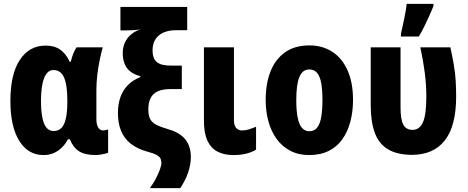

<svg xmlns="http://www.w3.org/2000/svg" viewBox="-20 -796 2434 998"><path d="M259 -115Q284 -115 299.5 -131Q315 -147 322.5 -181Q330 -215 330 -267V-273Q330 -354 313 -393Q296 -432 258 -432Q226 -432 209.5 -390.5Q193 -349 193 -271Q193 -193 209 -154Q225 -115 259 -115ZM206 10Q126 10 80 -64Q34 -138 34 -272Q34 -410 83 -484.5Q132 -559 217 -559Q263 -559 293 -538Q323 -517 342 -475H348Q353 -498 361 -517.5Q369 -537 378 -550H514Q506 -522 498.5 -485.5Q491 -449 486 -408.5Q481 -368 481 -328V-179Q481 -148 490.5 -133Q500 -118 516 -118Q523 -118 530 -120Q537 -122 542 -123V-3Q539 0 526.5 3Q514 6 500.5 8Q487 10 478 10Q423 10 392 -9Q361 -28 343 -72H333Q320 -47 301 -28.5Q282 -10 258.5 0Q235 10 206 10Z M593 -208Q593 -254 605.5 -290Q618 -326 643.5 -352.5Q669 -379 709 -395V-400Q679 -408 658.5 -423.5Q638 -439 628 -463.5Q618 -488 618 -521Q618 -551 629.5 -575.5Q641 -600 662 -617.5Q683 -635 710 -643Q689 -640 670 -639Q651 -638 633 -638H606V-760H953V-639H896Q868 -639 845.5 -632.5Q823 -626 806.5 -612.5Q790 -599 781.5 -579.5Q773 -560 773 -533Q773 -493 794.5 -474Q816 -455 867 -455H925V-333H867Q826 -333 800.5 -321.5Q775 -310 763 -286.5Q751 -263 751 -228Q751 -197 760 -178.5Q769 -160 791.5 -148Q814 -136 855 -124Q895 -113 921 -93Q947 -73 959.5 -45Q972 -17 972 19Q972 60 957.5 101.5Q943 143 917 182H759Q776 159 789.5 133.5Q803 108 811 85.5Q819 63 819 52Q819 37 813.5 27Q808 17 792 8.5Q776 0 745 -8Q692 -23 658.5 -50Q625 -77 609 -116.5Q593 -156 593 -208Z M1196 -171Q1196 -144 1207.5 -131Q1219 -118 1238 -118Q1257 -118 1274 -123.5Q1291 -129 1311 -137V-18Q1288 -4 1258.5 3Q1229 10 1194 10Q1146 10 1111.5 -7.5Q1077 -25 1058.5 -64Q1040 -103 1040 -169V-550H1196Z M1815 -276Q1815 -217 1801.5 -165Q1788 -113 1760.5 -73.5Q1733 -34 1689.5 -12Q1646 10 1587 10Q1532 10 1489.5 -12Q1447 -34 1418.5 -73Q1390 -112 1375.5 -164Q1361 -216 1361 -276Q1361 -361 1386 -424.5Q1411 -488 1461.5 -524Q1512 -560 1589 -560Q1656 -560 1707 -527Q1758 -494 1786.5 -430.5Q1815 -367 1815 -276ZM1520 -275Q1520 -222 1527 -186Q1534 -150 1549 -132Q1564 -114 1588 -114Q1613 -114 1628 -132Q1643 -150 1649.5 -186.5Q1656 -223 1656 -276Q1656 -330 1649.5 -365Q1643 -400 1628 -417.5Q1613 -435 1588 -435Q1552 -435 1536 -395.5Q1520 -356 1520 -275Z M2120 9Q2042 8 1995 -21Q1948 -50 1927.5 -107.5Q1907 -165 1907 -249V-550H2062V-236Q2062 -175 2076.5 -148Q2091 -121 2124 -121Q2161 -121 2178.5 -160.5Q2196 -200 2196 -294Q2196 -355 2188 -417.5Q2180 -480 2165 -550H2321Q2332 -500 2339 -458.5Q2346 -417 2348.5 -378Q2351 -339 2351 -294Q2351 -141 2292 -66Q2233 9 2120 9ZM2064 -621Q2067 -633 2071.5 -654Q2076 -675 2081 -698.5Q2086 -722 2089.5 -743Q2093 -764 2094 -776H2233V-764Q2223 -739 2211 -712.5Q2199 -686 2186 -659.5Q2173 -633 2157 -606H2064Z"/></svg>

Font: Noto Sans Display Condensed ExtraBold
Style: Regular
Weight: 800
Width: 3
Designer: Monotype Design Team
Foundry: Monotype Imaging Inc.
Version: Version 2.003